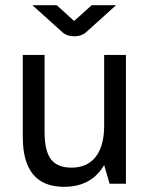

<svg xmlns="http://www.w3.org/2000/svg" viewBox="-20 -709 576 741"><path d="M267 -569Q236 -569 217 -588L105 -689H199L266 -628L334 -689H428L316 -588Q297 -569 267 -569ZM256 -62Q317 -62 349.5 -104Q382 -146 382 -224V-497H466V0H403L382 -72Q333 12 227 12Q68 12 68 -180V-497H152V-200Q152 -127 176.5 -94.5Q201 -62 256 -62Z"/></svg>

Font: Atkinson Hyperlegible Pro
Style: Regular
Weight: 400
Designer: Elliott Scott, Megan Eiswerth, Linus Boman, Theodore Petrosky, Jacob Perez
Foundry: Braille Institute
Version: Version 1.5.1